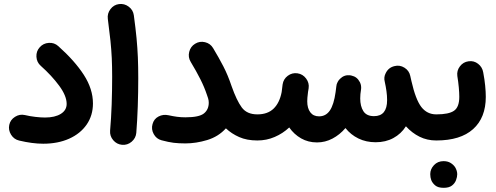

<svg xmlns="http://www.w3.org/2000/svg" viewBox="-20 -654 2457 952"><path d="M25.9 -34.7Q31.2 -60.1 54.4 -74.7Q77.6 -89.4 103.5 -83.5Q127.9 -77.6 155 -74.5Q182.1 -71.3 203.1 -71.3Q252.4 -71.3 281.5 -89.4Q310.5 -107.4 310.5 -138.7Q310.5 -178.7 273.4 -229Q236.3 -279.3 182.1 -327.6Q162.1 -345.2 160.6 -372.6Q159.2 -399.9 176.8 -419.4Q194.3 -439.5 221.7 -441.4Q249 -443.4 269 -425.3Q350.6 -352.5 395.8 -282.5Q440.9 -212.4 440.9 -141.1Q440.9 -81.5 409.7 -36.4Q378.4 8.8 322.8 33.7Q267.1 58.6 194.3 58.6Q140.6 58.6 75.2 43Q49.3 37.1 34.9 13.9Q20.5 -9.3 25.9 -34.7Z M514.6 -560.5Q511.2 -586.9 527.6 -608.6Q543.9 -630.4 570.3 -633.8Q596.7 -637.2 618.4 -620.8Q640.1 -604.5 643.6 -578.1Q652.3 -514.2 657 -465.1Q661.6 -416 663.6 -369.6Q665.5 -323.2 665.5 -266.1Q665.5 -196.8 663.1 -126.2Q660.6 -55.7 655.8 4.9Q653.3 31.2 632.6 48.8Q611.8 66.4 585 64Q558.6 61.5 541.3 41Q523.9 20.5 525.9 -5.9Q531.2 -66.4 533.7 -136Q536.1 -205.6 536.1 -272.9Q536.1 -324.7 534.2 -366Q532.2 -407.2 527.6 -452.4Q522.9 -497.6 514.6 -560.5Z M736.3 -38.6Q743.2 -64.5 766.1 -76.4Q789.1 -88.4 815.9 -82.5Q837.9 -77.6 857.4 -75Q877 -72.3 899.4 -72.3Q967.3 -72.3 991.2 -91.6Q1015.1 -110.8 1015.1 -145Q1015.1 -156.2 1011.7 -167Q1009.3 -174.8 1005.9 -184.1Q993.2 -222.2 973.6 -261Q954.1 -299.8 925.3 -347.7Q911.6 -370.6 918.2 -397Q924.8 -423.3 947.3 -437Q970.2 -451.2 996.6 -444.8Q1022.9 -438.5 1036.6 -415.5Q1065.4 -367.7 1087.6 -324.7Q1109.9 -281.7 1128.4 -226.6Q1153.3 -155.8 1178.7 -121.3Q1204.1 -86.9 1255.9 -86.9H1256.3Q1283.2 -86.9 1302 -67.9Q1320.8 -48.8 1320.8 -22Q1320.8 4.9 1302 23.7Q1283.2 42.5 1256.3 42.5H1255.9Q1204.1 42.5 1166 25.6Q1127.9 8.8 1100.1 -17.6Q1063 23.4 1007.6 40.3Q952.1 57.1 899.4 57.1Q866.2 57.1 840.8 54Q815.4 50.8 780.8 41.5Q755.4 34.7 742.2 10.7Q729 -13.2 736.3 -38.6Z M1191.9 -22Q1191.9 -48.8 1210.7 -67.9Q1229.5 -86.9 1256.3 -86.9Q1307.1 -86.9 1336.7 -115.5Q1366.2 -144 1376.5 -197.3Q1378.4 -211.4 1381.3 -235.4Q1385.3 -262.2 1407 -278.3Q1428.7 -294.4 1455.1 -290.5Q1481.4 -286.6 1497.8 -264.6Q1514.2 -242.7 1510.3 -216.3Q1509.3 -211.4 1508.8 -207Q1508.3 -202.6 1507.3 -198.2Q1504.9 -179.7 1504.2 -169.9Q1503.4 -160.2 1503.4 -151.9Q1503.4 -117.2 1518.6 -97.2Q1533.7 -77.1 1562 -77.1Q1595.7 -77.1 1615.5 -106Q1635.3 -134.8 1644 -197.3Q1645 -210 1647.5 -224.6V-225.1Q1648.4 -237.3 1654.3 -247.6Q1658.7 -256.3 1666 -263.2Q1686.5 -283.7 1714.8 -280.8Q1717.8 -280.3 1720.7 -279.8Q1721.7 -279.8 1722.7 -279.3Q1722.7 -279.3 1722.7 -279.3Q1750.5 -273.4 1763.7 -247.6Q1763.7 -247.6 1764.2 -247.1Q1764.2 -246.6 1764.6 -246.1Q1765.1 -245.1 1765.1 -244.6Q1765.1 -244.6 1765.6 -244.1Q1772 -229.5 1770.5 -213.4Q1769 -200.2 1767.1 -187.5Q1766.1 -176.3 1766.1 -166Q1766.1 -127.4 1781.7 -102.8Q1797.4 -78.1 1834.5 -78.1Q1899.4 -78.1 1899.4 -157.7Q1899.4 -179.7 1896.2 -202.1Q1893.1 -224.6 1887.7 -249Q1881.8 -271 1892.6 -291.5Q1906.2 -319.3 1936 -326.2Q1961.9 -333 1985.4 -318.4Q2008.8 -303.7 2014.2 -277.8Q2017.6 -263.2 2020 -252Q2041 -159.7 2069.3 -123.3Q2097.7 -86.9 2143.1 -86.9H2143.6Q2170.4 -86.9 2189.2 -67.9Q2208 -48.8 2208 -22Q2208 4.9 2189.2 23.7Q2170.4 42.5 2143.6 42.5H2143.1Q2097.7 42.5 2060.3 23.9Q2022.9 5.4 1992.7 -27.8Q1968.8 9.8 1930.4 30.5Q1892.1 51.3 1842.8 51.3Q1795.4 51.3 1757.3 32.7Q1719.2 14.2 1692.9 -19Q1664.6 14.2 1628.4 33.2Q1592.3 52.2 1551.8 52.2Q1508.3 52.2 1473.1 32.2Q1438 12.2 1414.1 -22Q1382.3 7.8 1342 25.1Q1301.8 42.5 1256.3 42.5Q1229.5 42.5 1210.7 23.7Q1191.9 4.9 1191.9 -22Z M2079.1 -22Q2079.1 -48.8 2097.9 -67.9Q2116.7 -86.9 2143.6 -86.9Q2205.6 -86.9 2231.4 -105Q2257.3 -123 2257.3 -174.3Q2257.3 -192.9 2254.9 -220.2Q2252.4 -247.6 2247.6 -277.3Q2244.1 -303.7 2260.5 -325.2Q2276.9 -346.7 2303.2 -350.1Q2329.6 -354 2350.6 -337.6Q2371.6 -321.3 2376 -294.9Q2382.8 -259.3 2385.7 -228.8Q2388.7 -198.2 2388.7 -173.8Q2388.7 -70.3 2325.9 -13.9Q2263.2 42.5 2143.6 42.5Q2116.7 42.5 2097.9 23.7Q2079.1 4.9 2079.1 -22ZM2113.3 209.5Q2113.3 184.6 2131.8 164.8Q2150.4 145 2179.2 145Q2199.7 145 2214.1 153.8Q2228.5 162.6 2236.8 175.3Q2247.1 192.9 2247.1 210Q2247.1 223.1 2241.2 239Q2235.4 254.9 2220.9 266.1Q2206.5 277.3 2179.7 277.3Q2152.3 277.3 2138.2 265.6Q2124 253.9 2118.2 238.8Q2113.3 225.6 2113.3 209.5Z"/></svg>

Font: Mikhak-DS1-FD Bold
Style: Bold
Weight: 700
Designer: Amin Abedi
Version: Version 3.2